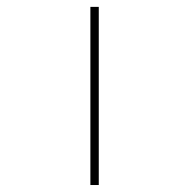

<svg xmlns="http://www.w3.org/2000/svg" viewBox="-20 -564 540 561"><path d="M244.1 -543.9H268.6V-23.4H244.1Z"/></svg>

Font: Mgen+ 1mn thin
Style: Regular
Weight: 100
Designer: [Source Han Sans]
Ryoko NISHIZUKA  (kana & ideographs); Paul D. Hunt (Latin, Greek & Cyrillic); Wenlong ZHANG  (bopomofo
Version: Version 1.059.20150602